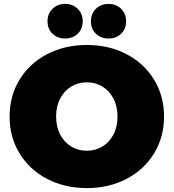

<svg xmlns="http://www.w3.org/2000/svg" viewBox="-20 -946 888 982"><path d="M221 -31C281 0.3 348.7 16 424 16C499.3 16 567 0.3 627 -31C687 -62.3 734 -105.8 768 -161.5C802 -217.2 819 -280 819 -350C819 -420 802 -482.8 768 -538.5C734 -594.2 687 -637.7 627 -669C567 -700.3 499.3 -716 424 -716C348.7 -716 281 -700.3 221 -669C161 -637.7 114 -594.2 80 -538.5C46 -482.8 29 -420 29 -350C29 -280 46 -217.2 80 -161.5C114 -105.8 161 -62.3 221 -31ZM503.5 -196.5C479.8 -182.2 453.3 -175 424 -175C394.7 -175 368.2 -182.2 344.5 -196.5C320.8 -210.8 302 -231.2 288 -257.5C274 -283.8 267 -314.7 267 -350C267 -385.3 274 -416.2 288 -442.5C302 -468.8 320.8 -489.2 344.5 -503.5C368.2 -517.8 394.7 -525 424 -525C453.3 -525 479.8 -517.8 503.5 -503.5C527.2 -489.2 546 -468.8 560 -442.5C574 -416.2 581 -385.3 581 -350C581 -314.7 574 -283.8 560 -257.5C546 -231.2 527.2 -210.8 503.5 -196.5ZM248.5 -773.5C265.5 -757.2 287 -749 313 -749C339 -749 360.5 -757.2 377.5 -773.5C394.5 -789.8 403 -811 403 -837C403 -863 394.5 -884.3 377.5 -901C360.5 -917.7 339 -926 313 -926C287 -926 265.5 -917.7 248.5 -901C231.5 -884.3 223 -863 223 -837C223 -811 231.5 -789.8 248.5 -773.5ZM470.5 -773.5C487.5 -757.2 509 -749 535 -749C561 -749 582.5 -757.2 599.5 -773.5C616.5 -789.8 625 -811 625 -837C625 -863 616.5 -884.3 599.5 -901C582.5 -917.7 561 -926 535 -926C509 -926 487.5 -917.7 470.5 -901C453.5 -884.3 445 -863 445 -837C445 -811 453.5 -789.8 470.5 -773.5Z"/></svg>

Font: Montserrat Custom Black
Style: Regular
Weight: 900
Designer: Julieta Ulanovsky
Foundry: Julieta Ulanovsky
Version: Version 7.200